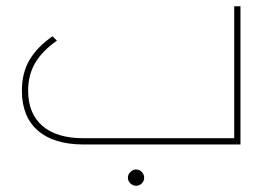

<svg xmlns="http://www.w3.org/2000/svg" viewBox="-20 -462 869 614"><path d="M749 -442V0H247Q152 0 101 -44.5Q50 -89 50 -172Q50 -229 74.5 -270.5Q99 -312 148 -346L162 -332Q116 -300 93 -261.5Q70 -223 70 -172Q70 -99 115.5 -59.5Q161 -20 247 -20H729V-442ZM389 106Q389 96 397 88Q405 80 415 80Q426 80 433.5 88Q441 96 441 106Q441 117 433.5 124.5Q426 132 415 132Q405 132 397 124.5Q389 117 389 106Z"/></svg>

Font: Montserrat-Arabic Thin
Style: Regular
Weight: 250
Designer: Mohamed Gaber
Foundry: Kief Type Foundry
Version: Version 5.008